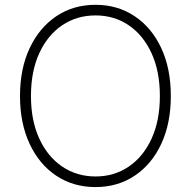

<svg xmlns="http://www.w3.org/2000/svg" viewBox="-20 -757 783 787"><path d="M371.6 9.8Q280.3 9.8 210.4 -36.9Q140.6 -83.5 101.3 -167.7Q62 -252 62 -363.3Q62 -475.6 101.6 -559.6Q141.1 -643.6 210.7 -690.4Q280.3 -737.3 371.6 -737.3Q462.4 -737.3 532.2 -690.4Q602.1 -643.6 641.1 -559.6Q680.2 -475.6 680.2 -363.3Q680.2 -251.5 641.1 -167.5Q602.1 -83.5 532.2 -36.9Q462.4 9.8 371.6 9.8ZM371.6 -33.7Q448.2 -33.7 507.8 -74.2Q567.4 -114.7 601.3 -188.7Q635.3 -262.7 635.3 -363.3Q635.3 -464.4 601.3 -538.6Q567.4 -612.8 507.8 -653.3Q448.2 -693.8 371.6 -693.8Q294.9 -693.8 235.1 -653.6Q175.3 -613.3 141.1 -539.1Q106.9 -464.8 106.9 -363.3Q106.9 -263.2 140.9 -189.2Q174.8 -115.2 234.6 -74.5Q294.4 -33.7 371.6 -33.7Z"/></svg>

Font: Inter 18pt ExtraLight
Style: Regular
Weight: 250
Designer: Rasmus Andersson
Foundry: rsms
Version: Version 4.001;git-66647c0bb